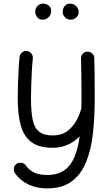

<svg xmlns="http://www.w3.org/2000/svg" viewBox="-20 -793 615 1062"><path d="M128.9 -510.7Q143.6 -508.8 153.3 -496.8Q163.1 -484.9 161.6 -470.2Q158.2 -439.5 156 -398.7Q153.8 -357.9 152.6 -317.9Q151.4 -277.8 151.4 -248.5Q151.4 -179.2 160.2 -133.8Q168.9 -88.4 194.8 -66.2Q220.7 -43.9 271.5 -43.9Q333.5 -43.9 371.8 -84.7Q410.2 -125.5 429.2 -189.9Q429.7 -191.4 430.2 -192.9Q430.7 -210.4 430.7 -229Q430.7 -247.6 430.7 -266.6Q430.7 -327.6 429.9 -381.8Q429.2 -436 428.2 -468.8Q427.7 -484.4 437.7 -495.6Q447.8 -506.8 462.9 -507.3Q478.5 -507.8 489.7 -497.6Q501 -487.3 501.5 -472.2Q502.9 -438 503.4 -383.5Q503.9 -329.1 503.9 -249Q503.9 -146.5 494.1 -56.4Q484.4 33.7 456.8 102.3Q429.2 170.9 377 210Q324.7 249 240.2 249Q181.2 249 135.5 226.6Q89.8 204.1 62.5 164.6Q54.2 151.9 56.9 136.7Q59.6 121.6 71.8 113.3Q84.5 105 99.9 107.7Q115.2 110.4 123.5 122.6Q140.6 147.9 169.2 161.4Q197.8 174.8 240.2 174.8Q299.3 174.8 335.9 148.7Q372.6 122.6 392.3 74.7Q412.1 26.9 420.4 -38.6Q392.1 -9.3 354.7 7.6Q317.4 24.4 271.5 24.4Q196.3 24.4 154.1 -6.8Q111.8 -38.1 95 -98.9Q78.1 -159.7 78.1 -248.5Q78.1 -281.2 79.3 -323Q80.6 -364.7 82.8 -406.2Q85 -447.8 88.4 -478Q90.3 -493.2 102.1 -502.7Q113.8 -512.2 128.9 -510.7ZM415 -727.1Q415 -707.5 401.4 -695.8Q387.7 -684.1 370.6 -684.1Q351.1 -684.1 338.9 -697.8Q326.7 -711.4 326.7 -726.6Q326.7 -746.6 338.1 -759.8Q349.6 -772.9 366.7 -772.9Q387.2 -772.9 401.1 -759.3Q415 -745.6 415 -727.1ZM263.2 -733.4Q263.2 -712.4 249.3 -698.2Q235.4 -684.1 213.9 -684.1Q196.8 -684.1 185.8 -698.2Q174.8 -712.4 174.8 -728.5Q174.8 -747.1 187.7 -760Q200.7 -772.9 218.8 -772.9Q235.8 -772.9 249.5 -762Q263.2 -751 263.2 -733.4Z"/></svg>

Font: Mikhak Regular
Style: Regular
Weight: 400
Designer: Amin Abedi
Version: Version 3.3